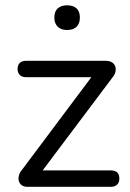

<svg xmlns="http://www.w3.org/2000/svg" viewBox="-20 -721 503 741"><path d="M85.5 0Q72.3 0 64 -6.1Q55.8 -12.1 52.8 -22.1Q49.9 -32 53.1 -44Q56.2 -55.9 66 -67.1L348.3 -444.1V-423.1H80.5Q64.9 -423.1 56.4 -431.6Q47.9 -440.1 47.9 -454.7Q47.9 -469.8 56.4 -478.1Q64.9 -486.3 80.5 -486.3H387.7Q402.8 -486.3 412.3 -480.3Q421.7 -474.2 424.9 -464.5Q428.1 -454.8 425.4 -443.4Q422.7 -432 413.5 -421.2L127.3 -40.3V-63.3H408Q440.6 -63.3 440.6 -31.6Q440.6 -17 432.1 -8.5Q423.6 0 408 0ZM238.8 -605.2Q215.7 -605.2 202.7 -618Q189.7 -630.8 189.7 -653.3Q189.7 -676.5 202.7 -688.5Q215.7 -700.5 238.8 -700.5Q262.8 -700.5 275.6 -688.5Q288.3 -676.5 288.3 -653.3Q288.3 -630.3 275.6 -617.7Q262.8 -605.2 238.8 -605.2Z"/></svg>

Font: Nunito ExtraLight
Style: Regular
Weight: 200
Designer: Vernon Adams
Foundry: Vernon Adams
Version: Version 3.602